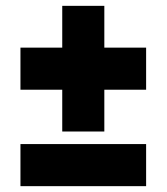

<svg xmlns="http://www.w3.org/2000/svg" viewBox="-20 -637 570 657"><path d="M50 0ZM480 -330H337V-187H193V-330H50V-474H193V-617H337V-474H480ZM480 -144V0H50V-144Z"/></svg>

Font: Changa Black
Style: Regular
Weight: 900
Designer: Eduardo Rodriguez Tunni
Foundry: Eduardo Rodriguez Tunni
Version: Version 2.001; ttfautohint (v1.5.10-5e6f)